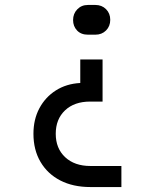

<svg xmlns="http://www.w3.org/2000/svg" viewBox="-20 -575 640 775"><path d="M335 -435Q307 -435 291 -452Q275 -469 275 -494Q275 -520 292 -537.5Q309 -555 335 -555H365Q391 -555 408 -538Q425 -521 425 -495Q425 -469 408 -452Q391 -435 365 -435ZM345 180Q275 180 223.5 153.5Q172 127 143.5 78.5Q115 30 115 -35Q115 -93 139 -138Q163 -183 205.5 -210Q248 -237 304 -240V-335H394V-165H344Q280 -165 242.5 -129.5Q205 -94 205 -35Q205 24 243 59.5Q281 95 345 95H470V180Z"/></svg>

Font: JetBrains Mono NL
Style: Regular
Weight: 400
Monospace: yes
Designer: Philipp Nurullin, Konstantin Bulenkov
Foundry: JetBrains
Version: Version 2.305; ttfautohint (v1.8.4.7-5d5b)